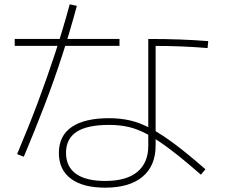

<svg xmlns="http://www.w3.org/2000/svg" viewBox="-20 -829 1040 887"><path d="M466 38Q363 38 307.5 -3.5Q252 -45 252 -122Q252 -202 311.5 -242.5Q371 -283 484 -283Q536 -283 581.5 -272.5Q627 -262 676.5 -235.5Q726 -209 787 -163.5Q848 -118 929 -47L908 -22Q827 -93 767.5 -138Q708 -183 662 -208Q616 -233 574 -242.5Q532 -252 484 -252Q383 -252 334 -220Q285 -188 285 -123Q285 -59 331 -26Q377 7 466 7Q564 7 614.5 -35Q665 -77 665 -155V-649Q747 -649 813 -646.5Q879 -644 942 -639L939 -607Q879 -612 818 -614.5Q757 -617 676 -617L699 -636V-157Q699 -63 638.5 -12.5Q578 38 466 38ZM59 -117Q112 -242 155 -356.5Q198 -471 234.5 -582.5Q271 -694 302 -809L335 -802Q304 -686 267.5 -573.5Q231 -461 187 -346Q143 -231 90 -105ZM48 -617V-649H532V-617Z"/></svg>

Font: M PLUS 1 Code ExtraLight
Style: Regular
Weight: 250
Designer: Coji Morishita
Foundry: UNDERFOREST DESIGN
Version: Version 1.002